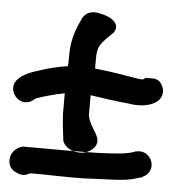

<svg xmlns="http://www.w3.org/2000/svg" viewBox="-56 -684 675 740"><g transform="rotate(5 281.5 -313.5)"><path d="M4 -32C6 -16 18 -3 32 3C42 7 60 19 87 2H130C181 3 223 4 254 4C286 4 309 3 329 2C387 -2 454 2 505 -17L518 -20L519 -22C578 -47 547 -130 489 -118H487L473 -113C464 -110 447 -107 435 -105C370 -99 329 -98 254 -98C223 -98 181 -97 130 -98H50C24 -93 -2 -66 4 -32ZM12 -359 23 -369H25C50 -386 69 -389 88 -396C113 -405 155 -416 196 -422C197 -434 197 -442 197 -452C197 -502 202 -534 219 -576V-577L233 -608C246 -637 277 -642 301 -635C348 -627 382 -600 362 -569V-568L331 -537C303 -507 301 -495 301 -450V-422C380 -414 429 -403 471 -397C477 -396 486 -396 488 -396L498 -403H500C530 -403 548 -408 563 -380C576 -357 571 -326 541 -310C519 -298 486 -291 439 -299C386 -304 336 -312 293 -318V-241C297 -209 326 -178 331 -159H332L333 -153C341 -122 310 -100 284 -95C254 -90 214 -103 204 -133L203 -134V-138C199 -167 195 -202 193 -237V-317C153 -309 113 -298 83 -287L77 -282C25 -238 -40 -316 12 -359Z"/></g></svg>

Font: Stray Cat
Style: ExBlkExt
Weight: 1000
Version: Version 1.0